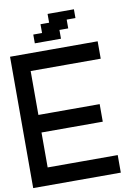

<svg xmlns="http://www.w3.org/2000/svg" viewBox="-105 -1068 815 1136"><g transform="rotate(-10 302.0 -500.0)"><path d="M262.7 0H0V-394.5V-789.1H262.7H526.4V-737.3V-684.6H315.4H105.5V-552.7V-420.9H289.1H473.6V-368.2V-315.4H289.1H105.5V-210.9V-105.5H315.4H526.4V-52.7V0ZM237.3 -841.8H158.2V-868.2V-894.5H184.6H210.9V-920.9V-947.3H237.3H262.7V-973.6V-1000H341.8H420.9V-973.6V-947.3H394.5H368.2V-920.9V-894.5H341.8H315.4V-868.2V-841.8Z"/></g></svg>

Font: VCR Jazz Mono
Style: Regular
Weight: 400
Version: Version 3.1